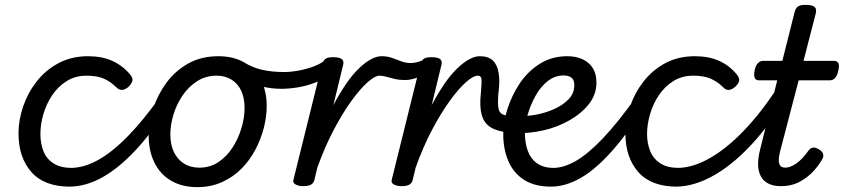

<svg xmlns="http://www.w3.org/2000/svg" viewBox="-20 -750 3468 789"><path d="M268 17Q162 17 109 -43Q56 -103 56 -202Q56 -256 75 -312Q94 -368 130.5 -415Q167 -462 220.5 -490.5Q274 -519 342 -519Q398 -519 440 -500.5Q482 -482 514 -445Q528 -428 523.5 -416Q519 -404 508 -393Q495 -382 482.5 -380.5Q470 -379 456 -393Q435 -414 407.5 -426.5Q380 -439 335 -439Q289 -439 253.5 -416.5Q218 -394 194 -358Q170 -322 158 -280Q146 -238 146 -199Q146 -161 158.5 -129Q171 -97 200 -78.5Q229 -60 276 -60Q290 -60 296 -48.5Q302 -37 300.5 -21.5Q299 -6 290.5 5.5Q282 17 268 17Z M263 17Q254 17 250 5.5Q246 -6 247 -21.5Q248 -37 253.5 -48.5Q259 -60 270 -60Q325 -60 384 -93Q443 -126 507 -192Q571 -258 640 -355Q646 -363 658 -358.5Q670 -354 678.5 -345Q687 -336 681 -327Q612 -214 541.5 -137.5Q471 -61 402 -22Q333 17 263 17Z M791 19Q728 19 683 -7.5Q638 -34 614.5 -82Q591 -130 591 -192Q591 -247 609.5 -304Q628 -361 664 -410Q700 -459 753.5 -489Q807 -519 877 -519Q940 -519 984.5 -493Q1029 -467 1052.5 -421Q1076 -375 1076 -314Q1076 -272 1064.5 -226Q1053 -180 1030 -136Q1007 -92 973 -57.5Q939 -23 893 -2Q847 19 791 19ZM799 -61Q844 -61 878.5 -84.5Q913 -108 936.5 -145Q960 -182 972.5 -224.5Q985 -267 985 -306Q985 -348 971 -377.5Q957 -407 931 -423Q905 -439 870 -439Q825 -439 789.5 -416Q754 -393 729.5 -356.5Q705 -320 692.5 -278Q680 -236 680 -198Q680 -155 695 -124.5Q710 -94 736.5 -77.5Q763 -61 799 -61Z M1136 -385Q1095 -385 1051.5 -395.5Q1008 -406 954 -439Q944 -445 943.5 -456Q943 -467 948 -478.5Q953 -490 962.5 -495Q972 -500 982 -494Q1020 -471 1060 -462.5Q1100 -454 1146 -454Q1175 -454 1207.5 -460Q1240 -466 1270.5 -477.5Q1301 -489 1321 -507Q1331 -516 1341 -511.5Q1351 -507 1357.5 -496.5Q1364 -486 1363 -473.5Q1362 -461 1351 -453Q1317 -427 1279 -412Q1241 -397 1204 -391Q1167 -385 1136 -385Z M1225 15Q1208 15 1194.5 8Q1181 1 1187 -16L1303 -484Q1309 -503 1318.5 -509Q1328 -515 1348 -515Q1377 -515 1386 -506Q1395 -497 1389 -479L1350 -318Q1376 -367 1402 -405Q1428 -443 1454.5 -468.5Q1481 -494 1504.5 -506.5Q1528 -519 1547 -519Q1566 -519 1574 -507Q1582 -495 1580.5 -479Q1579 -463 1568.5 -451Q1558 -439 1539 -439Q1521 -439 1490.5 -412Q1460 -385 1423.5 -334.5Q1387 -284 1350.5 -214.5Q1314 -145 1284 -61L1272 -11Q1269 2 1258.5 8.5Q1248 15 1225 15Z M1646 -421Q1622 -421 1602.5 -425.5Q1583 -430 1568 -434.5Q1553 -439 1540 -439Q1521 -439 1513 -451Q1505 -463 1506 -479Q1507 -495 1518 -507Q1529 -519 1548 -519Q1572 -519 1591.5 -512Q1611 -505 1629 -498Q1647 -491 1668 -491Q1680 -491 1692 -494Q1704 -497 1719 -503Q1731 -509 1741 -500Q1751 -491 1751 -476.5Q1751 -462 1733 -451Q1699 -431 1679 -426Q1659 -421 1646 -421Z M1629 15Q1612 15 1598.5 8Q1585 1 1591 -16L1707 -484Q1713 -503 1722.5 -509Q1732 -515 1752 -515Q1781 -515 1790 -506Q1799 -497 1793 -479L1754 -318Q1780 -367 1806 -405Q1832 -443 1858.5 -468.5Q1885 -494 1908.5 -506.5Q1932 -519 1951 -519Q1970 -519 1978 -507Q1986 -495 1984.5 -479Q1983 -463 1972.5 -451Q1962 -439 1943 -439Q1925 -439 1894.5 -412Q1864 -385 1827.5 -334.5Q1791 -284 1754.5 -214.5Q1718 -145 1688 -61L1676 -11Q1673 2 1662.5 8.5Q1652 15 1629 15Z M2069 -206Q2023 -210 1996 -227Q1969 -244 1959.5 -278Q1950 -312 1956 -367Q1960 -410 1958.5 -424.5Q1957 -439 1944 -439Q1925 -439 1917 -451Q1909 -463 1910 -479Q1911 -495 1922 -507Q1933 -519 1952 -519Q1986 -519 2004.5 -502Q2023 -485 2029 -451Q2035 -417 2028 -366Q2025 -326 2028 -307Q2031 -288 2043 -281.5Q2055 -275 2076 -273Q2095 -271 2103.5 -260.5Q2112 -250 2110 -237Q2108 -224 2097.5 -214.5Q2087 -205 2069 -206Z M2105 -273Q2138 -271 2178.5 -278Q2219 -285 2255.5 -301Q2292 -317 2316 -341.5Q2340 -366 2340 -400Q2340 -423 2327.5 -431.5Q2315 -440 2296 -440Q2260 -440 2230.5 -416.5Q2201 -393 2180.5 -356Q2160 -319 2148.5 -279Q2137 -239 2137 -206Q2137 -173 2144 -146Q2151 -119 2165 -100Q2179 -81 2201.5 -70.5Q2224 -60 2255 -60Q2269 -60 2275 -48.5Q2281 -37 2279 -21.5Q2277 -6 2268.5 5.5Q2260 17 2245 17Q2177 17 2133.5 -11Q2090 -39 2069 -88Q2048 -137 2048 -199Q2048 -248 2065.5 -303Q2083 -358 2116 -407.5Q2149 -457 2198.5 -488Q2248 -519 2311 -519Q2348 -519 2375 -506Q2402 -493 2416.5 -469.5Q2431 -446 2431 -411Q2431 -362 2400.5 -323Q2370 -284 2320 -255.5Q2270 -227 2212 -214Q2154 -201 2099 -203Z M2244 17Q2230 17 2224 5.5Q2218 -6 2220.5 -21.5Q2223 -37 2231.5 -48.5Q2240 -60 2254 -60Q2295 -60 2344.5 -87.5Q2394 -115 2457 -181Q2520 -247 2600 -360Q2605 -368 2617.5 -364.5Q2630 -361 2638.5 -352Q2647 -343 2642 -334Q2564 -207 2495.5 -130Q2427 -53 2365 -18Q2303 17 2244 17Z M2762 17Q2656 17 2603 -43Q2550 -103 2550 -202Q2550 -256 2569 -312Q2588 -368 2624.5 -415Q2661 -462 2714 -490.5Q2767 -519 2836 -519Q2892 -519 2934 -500.5Q2976 -482 3007 -445Q3021 -428 3017 -416Q3013 -404 3001 -393Q2988 -382 2975.5 -380.5Q2963 -379 2950 -393Q2929 -414 2901 -426.5Q2873 -439 2829 -439Q2782 -439 2746.5 -416.5Q2711 -394 2687 -358Q2663 -322 2651 -280Q2639 -238 2639 -199Q2639 -161 2652 -129Q2665 -97 2694 -78.5Q2723 -60 2770 -60Q2784 -60 2790 -48.5Q2796 -37 2794 -21.5Q2792 -6 2784 5.5Q2776 17 2762 17Z M2756 17Q2748 17 2743.5 5.5Q2739 -6 2740.5 -21.5Q2742 -37 2747.5 -48.5Q2753 -60 2764 -60Q2829 -60 2903.5 -104Q2978 -148 3054 -231.5Q3130 -315 3201 -432Q3206 -442 3218.5 -439Q3231 -436 3239.5 -427Q3248 -418 3244 -408Q3171 -273 3088 -178Q3005 -83 2920 -33Q2835 17 2756 17Z M3189 15Q3150 15 3126.5 -2.5Q3103 -20 3097 -55Q3091 -90 3105 -141L3174 -420H3098Q3086 -420 3081.5 -430Q3077 -440 3081 -460Q3085 -481 3094.5 -490.5Q3104 -500 3116 -500H3195L3245 -699Q3250 -718 3260 -724Q3270 -730 3290 -730Q3319 -730 3328 -721Q3337 -712 3332 -694L3282 -500H3408Q3420 -500 3425 -490.5Q3430 -481 3425 -460Q3421 -440 3412 -430Q3403 -420 3391 -420H3262L3185 -125Q3177 -91 3182.5 -76Q3188 -61 3207 -61Q3227 -61 3252 -78Q3277 -95 3303 -132Q3311 -142 3320.5 -143.5Q3330 -145 3344 -137Q3359 -128 3362 -118.5Q3365 -109 3361 -100Q3349 -76 3325 -49Q3301 -22 3267 -3.5Q3233 15 3189 15Z"/></svg>

Font: Playwrite IS
Style: Regular
Weight: 400
Designer: Veronika Burian, José Scaglione
Foundry: TypeTogether
Version: Version 1.002